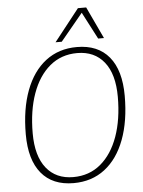

<svg xmlns="http://www.w3.org/2000/svg" viewBox="-61 -962 760 1019"><g transform="rotate(-5 319.5 -452.5)"><path d="M290 9Q178 9 118.5 -63Q59 -135 59 -271Q59 -405 96 -503.5Q133 -602 202.5 -655.5Q272 -709 369 -709Q481 -709 540.5 -637Q600 -565 600 -429Q600 -295 563 -196.5Q526 -98 456.5 -44.5Q387 9 290 9ZM291 -23Q376 -23 437 -74Q498 -125 530.5 -216Q563 -307 563 -427Q563 -548 511.5 -612.5Q460 -677 368 -677Q283 -677 222 -626Q161 -575 128.5 -484Q96 -393 96 -273Q96 -152 147.5 -87.5Q199 -23 291 -23ZM259 -744 393 -914H437L517 -744H486L411 -888L292 -744Z"/></g></svg>

Font: Georama ExtraLight
Style: Italic
Weight: 200
Italic angle: -9°
Designer: Jean-Baptiste Levee
Foundry: Production Type
Version: Version 1.000